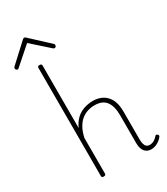

<svg xmlns="http://www.w3.org/2000/svg" viewBox="-321 -1308 1254 1444"><g transform="rotate(-30 306.5 -586.0)"><path d="M550 17Q533 17 518.5 11Q504 5 494 -7Q484 -19 478.5 -37Q473 -55 473 -80V-326Q473 -400 442.5 -442Q412 -484 343 -484Q312 -484 283 -475Q254 -466 229 -446Q204 -426 185 -392.5Q166 -359 155 -309V0Q155 8 150.5 11.5Q146 15 136 15Q127 15 123 11.5Q119 8 119 0V-938Q119 -946 123 -949.5Q127 -953 136 -953Q146 -953 150.5 -949.5Q155 -946 155 -938V-395Q172 -433 194.5 -457Q217 -481 243 -494.5Q269 -508 296 -513.5Q323 -519 348 -519Q394 -519 430 -500Q466 -481 487.5 -440.5Q509 -400 509 -334V-93Q509 -69 513.5 -52.5Q518 -36 528.5 -27Q539 -18 556 -18Q566 -18 577 -21Q588 -24 600 -32Q612 -40 623 -53Q628 -59 633 -60Q638 -61 644 -55Q649 -51 650.5 -46Q652 -41 648 -35Q637 -20 620.5 -8Q604 4 586 10.5Q568 17 550 17ZM-22 -1006Q-28 -1006 -33 -1011.5Q-38 -1017 -38 -1024Q-38 -1027 -36.5 -1030Q-35 -1033 -33 -1036L123 -1180Q128 -1185 131.5 -1187Q135 -1189 139 -1189Q143 -1189 146.5 -1187Q150 -1185 155 -1180L311 -1035Q313 -1033 314 -1030Q315 -1027 315 -1024Q315 -1016 310.5 -1011Q306 -1006 299 -1006Q295 -1006 292 -1007.5Q289 -1009 286 -1012L139 -1143L-9 -1013Q-12 -1009 -14.5 -1007.5Q-17 -1006 -22 -1006Z"/></g></svg>

Font: Playwrite US Modern Thin
Style: Regular
Weight: 250
Designer: Veronika Burian, José Scaglione
Foundry: TypeTogether
Version: Version 1.003